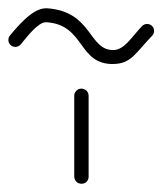

<svg xmlns="http://www.w3.org/2000/svg" viewBox="-130 -448 395 468"><path d="M-18.1 -427.8C-49.8 -427.8 -84 -387.4 -105.7 -361.5C-111.7 -354.3 -110.7 -343.5 -103.4 -337.5C-96.2 -331.6 -85.5 -332.6 -79.5 -339.8C-63.9 -358.5 -37.5 -393.8 -18.1 -393.8C-17.9 -393.8 -17 -393.8 -16.7 -393.8C78 -387.5 59.5 -290 147 -292C190.7 -293.1 200.2 -319.2 240.8 -360.8C247.3 -367.5 247.2 -378.2 240.5 -384.8C233.8 -391.3 223 -391.2 216.4 -384.5C192.4 -359.9 173.6 -326.6 147 -326C85.1 -324.7 95.9 -420.4 -15.6 -427.8C-16.1 -427.8 -17.6 -427.8 -18.1 -427.8ZM68 -232C59 -232 51 -224 51 -215V-17C51 -11 55 -5 60 -2C63 -1 66 0 69 0C72 0 75 -1 77 -2C83 -5 86 -11 86 -17V-215C86 -219 84 -224 81 -227C77 -230 73 -232 68 -232Z"/></svg>

Font: LetsTrace
Style: basic
Weight: 500
Version: Version 002.000